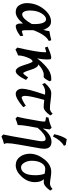

<svg xmlns="http://www.w3.org/2000/svg" viewBox="862 -1611 970 2734"><g transform="rotate(90 1347.0 -244.0)"><path d="M184.1 -74.7Q244.1 -75.7 321.8 -211.9L322.8 -253.4Q322.8 -330.6 304.4 -372.8Q286.1 -415 253.4 -415Q209.5 -414.1 169.4 -348.6Q129.4 -283.2 129.4 -181.2Q129.4 -133.8 145 -104.2Q160.6 -74.7 184.1 -74.7ZM358.9 17.1Q314.9 17.1 314.9 -49.3V-86.4Q228 17.1 153.8 17.1Q85 17.1 54.7 -32.5Q24.4 -82 24.4 -140.1Q24.4 -274.4 107.2 -380.1Q189.9 -485.8 287.6 -485.8Q340.8 -485.8 372.1 -441.4Q403.3 -397 404.3 -373Q418.5 -419.4 423.8 -462.4Q491.2 -472.7 552.7 -489.3L564 -454.1Q478 -413.6 410.2 -234.9V-128.4Q410.2 -70.8 424.8 -70.8Q443.8 -72.8 489.3 -89.8L494.1 -48.8Q414.1 11.7 358.9 17.1Z M685.1 21 657.7 -5.4Q724.1 -297.9 724.1 -392.6Q724.1 -416 720.2 -416Q704.1 -416 657.7 -398.4L643.6 -437Q737.3 -480 792 -488.8Q823.2 -488.8 825 -472.4Q826.7 -456.1 826.7 -422.9Q826.7 -362.8 811 -287.6Q850.6 -345.2 929.2 -416Q1007.8 -486.8 1093.3 -488.8H1125.5L1137.7 -464.8Q1095.7 -380.9 1073.2 -380.9Q1059.1 -381.8 1043 -381.8Q979.5 -381.8 896 -304.2Q941.4 -304.2 973.9 -197Q1006.3 -89.8 1022 -89.8Q1035.6 -89.8 1082.5 -159.7L1118.2 -129.4Q1047.4 17.1 993.7 17.1Q942.4 17.1 906.2 -102.8Q870.1 -222.7 855.5 -222.7Q827.1 -222.7 798.3 -148.9Q769.5 -75.2 769.5 -17.1Q731 -2.4 685.1 21Z M1316.9 17.1Q1284.2 17.1 1263.7 -8.3Q1243.2 -33.7 1243.2 -76.2Q1243.2 -151.9 1328.6 -400.4Q1309.1 -402.3 1284.7 -402.3Q1232.9 -402.3 1178.2 -359.9L1162.1 -397.5Q1239.7 -488.8 1306.6 -488.8Q1347.2 -488.8 1414.8 -479.2Q1482.4 -469.7 1524.9 -469.7Q1561 -469.7 1600.1 -508.8L1624 -475.1Q1557.6 -380.9 1505.4 -380.9Q1464.8 -380.9 1402.8 -389.6Q1345.2 -188 1345.2 -118.2Q1345.2 -89.4 1353.3 -78.4Q1361.3 -67.4 1367.2 -67.4Q1395 -67.4 1486.8 -126.5L1505.9 -89.8Q1381.8 17.1 1316.9 17.1Z M1923.3 220.2 1895 195.8Q1909.7 129.9 1923.3 51.3L1985.4 -301.3Q1991.2 -332.5 1991.2 -355.5Q1991.2 -409.2 1959 -409.2Q1893.6 -407.2 1800.3 -294.4L1770 -121.6Q1761.7 -71.8 1760.7 -11.7Q1710 2.9 1669.9 20L1642.1 -4.9Q1653.8 -47.4 1667 -115.7L1707 -340.8Q1710.9 -363.8 1710.9 -378.9Q1710.9 -399.4 1706.5 -402.8Q1693.8 -410.6 1647.5 -413.6L1654.8 -449.7Q1730 -462.9 1799.8 -494.6L1823.2 -465.8L1809.6 -368.7Q1889.6 -487.3 1996.6 -492.2Q2098.1 -492.2 2098.1 -388.2Q2098.1 -367.7 2094.7 -343.3L2039.6 -30.3Q2019 85.9 2019 138.2Q2019 166.5 2031.2 183.1Q1976.1 196.8 1923.3 220.2ZM1923.3 -512.7 1891.1 -531.7Q1913.6 -641.1 1961.4 -709.5L2045.4 -694.3L2056.2 -669.4Q1979 -627.4 1923.3 -512.7Z M2362.8 -58.6Q2411.6 -58.6 2443.4 -108.4Q2475.1 -158.2 2475.1 -263.7Q2475.1 -340.8 2453.1 -395Q2409.7 -403.3 2382.3 -403.3Q2335 -403.3 2302 -349.9Q2269 -296.4 2269 -211.9Q2269 -150.4 2297.1 -104.5Q2325.2 -58.6 2362.8 -58.6ZM2334 17.1Q2256.8 17.1 2212.9 -42.7Q2168.9 -102.5 2168.9 -184.6Q2168.9 -288.6 2247.1 -388.7Q2325.2 -488.8 2429.2 -488.8Q2460.4 -488.8 2513.7 -479.7Q2566.9 -470.7 2594.7 -470.7Q2630.9 -470.7 2671.4 -507.3L2693.8 -474.1Q2628.4 -381.8 2575.2 -381.8Q2541 -381.8 2531.7 -383.3Q2573.7 -340.8 2573.7 -257.3Q2573.7 -150.9 2495.6 -66.9Q2417.5 17.1 2334 17.1Z"/></g></svg>

Font: Kelvinch
Style: Bold Italic
Weight: 700
Italic angle: -10°
Designer: Paul James Miller
Foundry: High-Logic / Made with FontCreator
Version: Version 3.30 September 23, 2016